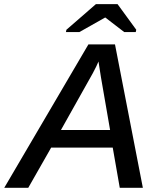

<svg xmlns="http://www.w3.org/2000/svg" viewBox="-54 -901 759 921"><path d="M191.4 -192.9 81.5 0H-33.7L370.1 -688H497.6L631.3 0H520.5L486.8 -192.9ZM418.5 -606Q414.6 -596.2 407.7 -582Q400.9 -567.9 390.6 -548.8L238.3 -277.3H474.1L430.2 -530.8Q426.3 -554.2 423.6 -573Q420.9 -591.8 418.5 -606ZM450.2 -816.9 326.7 -747.1H262.2L264.6 -758.3L406.2 -881.3H509.8L599.6 -758.3L597.2 -747.1H542L451.2 -816.9Z"/></svg>

Font: Arimo Medium
Style: Italic
Weight: 500
Italic angle: -12°
Designer: Steve Matteson
Foundry: Monotype Imaging Inc.
Version: Version 1.33